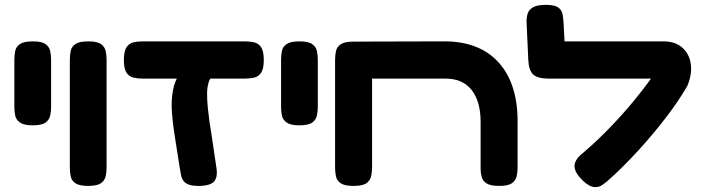

<svg xmlns="http://www.w3.org/2000/svg" viewBox="-20 -755 2893 789"><path d="M114 -240Q78 -240 62 -251.5Q46 -263 42.5 -280Q39 -297 39 -316V-509Q39 -528 42.5 -545.5Q46 -563 62 -574Q78 -585 115 -585Q152 -585 167.5 -573.5Q183 -562 186.5 -544.5Q190 -527 190 -508V-315Q190 -296 186 -279Q182 -262 166.5 -251Q151 -240 114 -240Z M342 9Q306 9 290 -2Q274 -13 270.5 -30.5Q267 -48 267 -67V-509Q267 -528 270.5 -545.5Q274 -563 290 -574Q306 -585 343 -585Q380 -585 395.5 -573.5Q411 -562 414.5 -544.5Q418 -527 418 -508V-66Q418 -47 414 -30Q410 -13 394.5 -2Q379 9 342 9Z M796 9Q768 9 753 2.5Q738 -4 731.5 -15.5Q725 -27 723 -41Q721 -55 718 -69L697 -203Q690 -247 686.5 -293.5Q683 -340 690.5 -382.5Q698 -425 722 -458L859 -446Q844 -438 837.5 -417Q831 -396 831 -369Q831 -342 834 -312Q837 -282 841 -253.5Q845 -225 849 -203L869 -68Q876 -27 859.5 -9Q843 9 796 9ZM566 -432Q546 -432 528.5 -436Q511 -440 500 -456Q489 -472 489 -508Q489 -545 500 -561Q511 -577 528 -581Q545 -585 565 -585H987Q1007 -585 1024.5 -581Q1042 -577 1053 -561Q1064 -545 1064 -508Q1064 -472 1053 -456Q1042 -440 1024.5 -436Q1007 -432 986 -432Z M1210 -240Q1174 -240 1158 -251.5Q1142 -263 1138.5 -280Q1135 -297 1135 -316V-509Q1135 -528 1138.5 -545.5Q1142 -563 1158 -574Q1174 -585 1211 -585Q1248 -585 1263.5 -573.5Q1279 -562 1282.5 -544.5Q1286 -527 1286 -508V-315Q1286 -296 1282 -279Q1278 -262 1262.5 -251Q1247 -240 1210 -240Z M1433 9Q1396 9 1380 -2Q1364 -13 1360.5 -30.5Q1357 -48 1357 -67V-508Q1357 -527 1360.5 -544.5Q1364 -562 1380 -573Q1396 -584 1433 -584L1807 -585Q1878 -585 1933.5 -563.5Q1989 -542 2028 -499.5Q2067 -457 2087 -396Q2107 -335 2107 -257V-68Q2107 -48 2103 -30.5Q2099 -13 2083.5 -2Q2068 9 2032 9Q1996 9 1980 -1Q1964 -11 1959.5 -27.5Q1955 -44 1955 -61V-255Q1955 -297 1945.5 -330Q1936 -363 1917.5 -386Q1899 -409 1872.5 -420.5Q1846 -432 1810 -432H1509V-68Q1509 -48 1505 -30.5Q1501 -13 1485.5 -2Q1470 9 1433 9Z M2377 -11Q2343 -43 2341 -69Q2339 -95 2369 -121Q2417 -161 2466 -210Q2515 -259 2560.5 -312Q2606 -365 2645 -418Q2684 -471 2712 -517L2805 -403Q2769 -340 2715.5 -270.5Q2662 -201 2601.5 -135Q2541 -69 2483 -17Q2469 -4 2453.5 6Q2438 16 2419.5 13.5Q2401 11 2377 -11ZM2805 -403 2705 -432H2234Q2190 -432 2171.5 -448.5Q2153 -465 2151 -508L2144 -660Q2143 -679 2147.5 -696.5Q2152 -714 2169.5 -724.5Q2187 -735 2223 -735Q2260 -735 2274.5 -724Q2289 -713 2292 -695.5Q2295 -678 2296 -658L2300 -585H2707Q2754 -585 2783 -560Q2812 -535 2818.5 -493.5Q2825 -452 2805 -403Z"/></svg>

Font: Fredoka Expanded SemiBold
Style: Regular
Weight: 600
Width: 7
Designer: Ben Nathan
Foundry: Milena B. Brandão, Ben Nathan
Version: Version 2.001